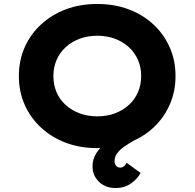

<svg xmlns="http://www.w3.org/2000/svg" viewBox="-20 -736 980 967"><path d="M562 211Q511 211 478.5 179.5Q446 148 446 101Q446 66 464.5 36.5Q483 7 514.5 -17Q546 -41 583.5 -61Q621 -81 661 -98L688 -48Q671 -37 648.5 -24.5Q626 -12 605 3Q584 18 570.5 35.5Q557 53 557 75Q557 89 564.5 98.5Q572 108 585 108Q596 108 604 101.5Q612 95 618 84L688 135Q674 163 641 187Q608 211 562 211ZM470 10Q383 10 311.5 -17Q240 -44 186.5 -93.5Q133 -143 104 -209Q75 -275 75 -353Q75 -431 104 -497Q133 -563 186.5 -612.5Q240 -662 311.5 -689Q383 -716 470 -716Q556 -716 628 -689Q700 -662 753 -612.5Q806 -563 835 -497Q864 -431 864 -353Q864 -276 835 -209.5Q806 -143 753 -93.5Q700 -44 628 -17Q556 10 470 10ZM470 -150Q518 -150 558.5 -165Q599 -180 629 -207.5Q659 -235 675 -272Q691 -309 691 -353Q691 -397 675 -434Q659 -471 629 -498.5Q599 -526 558.5 -541Q518 -556 470 -556Q422 -556 381.5 -541Q341 -526 310.5 -498Q280 -470 264.5 -433Q249 -396 249 -353Q249 -309 264.5 -272Q280 -235 310.5 -207.5Q341 -180 381.5 -165Q422 -150 470 -150Z"/></svg>

Font: Lexend Exa
Style: Bold
Weight: 700
Designer: Bonnie Shaver-Troup, Thomas Jockin
Foundry: Lexend
Version: Version 1.007